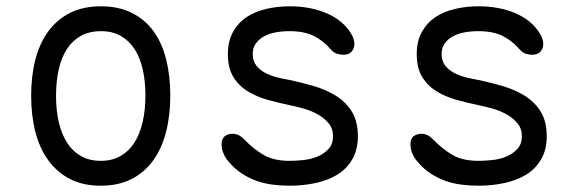

<svg xmlns="http://www.w3.org/2000/svg" viewBox="-20 -580 1840 610"><path d="M300 10Q244 10 203 -11Q162 -32 134 -70Q106 -108 92.5 -160.5Q79 -213 79 -276Q79 -339 92.5 -391Q106 -443 133.5 -480.5Q161 -518 202.5 -539Q244 -560 301 -560Q357 -560 399 -539Q441 -518 468 -480.5Q495 -443 508 -391Q521 -339 521 -277Q521 -213 507.5 -160.5Q494 -108 466.5 -70Q439 -32 397.5 -11Q356 10 300 10ZM300 -69Q336 -69 362.5 -84Q389 -99 406.5 -126Q424 -153 433 -191.5Q442 -230 442 -277Q442 -322 433.5 -359.5Q425 -397 407.5 -424Q390 -451 363.5 -466Q337 -481 301 -481Q264 -481 237 -466Q210 -451 192.5 -424Q175 -397 166.5 -359Q158 -321 158 -275Q158 -229 167 -191Q176 -153 193.5 -126Q211 -99 237.5 -84Q264 -69 300 -69Z M901 10Q872 10 845 6.5Q818 3 793.5 -6Q769 -15 747 -29.5Q725 -44 706 -67Q696 -78 690 -92.5Q684 -107 684 -121Q684 -140 694.5 -147.5Q705 -155 719 -155Q729 -155 737.5 -151Q746 -147 756 -137Q786 -106 818 -87.5Q850 -69 900 -69Q920 -69 944 -71.5Q968 -74 988.5 -82.5Q1009 -91 1023.5 -106.5Q1038 -122 1038 -147Q1038 -172 1023.5 -189Q1009 -206 988 -217.5Q967 -229 943 -235.5Q919 -242 900 -246Q866 -253 831.5 -262.5Q797 -272 768.5 -289Q740 -306 722 -334.5Q704 -363 704 -408Q704 -449 720 -478Q736 -507 762.5 -525Q789 -543 825 -551.5Q861 -560 900 -560Q966 -560 1017.5 -538Q1069 -516 1095 -474Q1101 -464 1103.5 -455.5Q1106 -447 1106 -441Q1106 -426 1097 -416Q1088 -406 1071 -406Q1062 -406 1051.5 -409Q1041 -412 1032 -422Q1007 -451 976.5 -466Q946 -481 900 -481Q876 -481 855 -477Q834 -473 818 -464Q802 -455 792.5 -441.5Q783 -428 783 -409Q783 -386 794.5 -371.5Q806 -357 823.5 -348Q841 -339 861.5 -334Q882 -329 900 -326Q937 -318 975.5 -307Q1014 -296 1046 -276.5Q1078 -257 1097.5 -226Q1117 -195 1117 -147Q1117 -104 1099 -73.5Q1081 -43 1051.5 -25Q1022 -7 982.5 1.5Q943 10 901 10Z M1501 10Q1472 10 1445 6.5Q1418 3 1393.5 -6Q1369 -15 1347 -29.5Q1325 -44 1306 -67Q1296 -78 1290 -92.5Q1284 -107 1284 -121Q1284 -140 1294.5 -147.5Q1305 -155 1319 -155Q1329 -155 1337.5 -151Q1346 -147 1356 -137Q1386 -106 1418 -87.5Q1450 -69 1500 -69Q1520 -69 1544 -71.5Q1568 -74 1588.5 -82.5Q1609 -91 1623.5 -106.5Q1638 -122 1638 -147Q1638 -172 1623.5 -189Q1609 -206 1588 -217.5Q1567 -229 1543 -235.5Q1519 -242 1500 -246Q1466 -253 1431.5 -262.5Q1397 -272 1368.5 -289Q1340 -306 1322 -334.5Q1304 -363 1304 -408Q1304 -449 1320 -478Q1336 -507 1362.5 -525Q1389 -543 1425 -551.5Q1461 -560 1500 -560Q1566 -560 1617.5 -538Q1669 -516 1695 -474Q1701 -464 1703.5 -455.5Q1706 -447 1706 -441Q1706 -426 1697 -416Q1688 -406 1671 -406Q1662 -406 1651.5 -409Q1641 -412 1632 -422Q1607 -451 1576.5 -466Q1546 -481 1500 -481Q1476 -481 1455 -477Q1434 -473 1418 -464Q1402 -455 1392.5 -441.5Q1383 -428 1383 -409Q1383 -386 1394.5 -371.5Q1406 -357 1423.5 -348Q1441 -339 1461.5 -334Q1482 -329 1500 -326Q1537 -318 1575.5 -307Q1614 -296 1646 -276.5Q1678 -257 1697.5 -226Q1717 -195 1717 -147Q1717 -104 1699 -73.5Q1681 -43 1651.5 -25Q1622 -7 1582.5 1.5Q1543 10 1501 10Z"/></svg>

Font: Maple Mono Normal NL Light
Style: Regular
Weight: 300
Monospace: yes
Designer: subframe7536
Version: Version 7.000